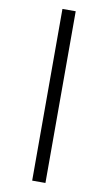

<svg xmlns="http://www.w3.org/2000/svg" viewBox="-107 -882 614 1098"><g transform="rotate(10 200.5 -333.5)"><path d="M163 -832V165H240V-832Z"/></g></svg>

Font: Noto Sans Gurmukhi UI ExtraCondensed Medium
Style: Regular
Weight: 500
Width: 2
Designer: Jelle Bosma - Monotype Design Team
Foundry: Monotype Imaging Inc.
Version: Version 2.004